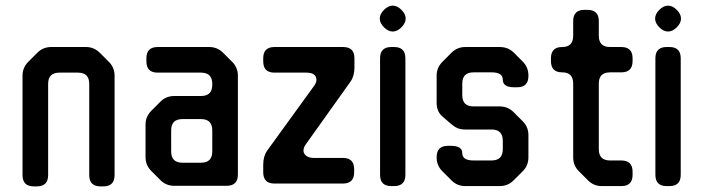

<svg xmlns="http://www.w3.org/2000/svg" viewBox="-20 -652 2499 682"><path d="M100 10H111Q151 10 151 -30V-354Q151 -394 191 -394H257Q297 -394 297 -354V-30Q297 10 337 10H347Q387 10 387 -30V-383Q387 -412 367 -432L335 -464Q314 -485 286 -485H162Q133 -485 113 -465L80 -432Q60 -412 60 -383V-30Q60 10 100 10Z M550 -12Q570 8 599 8H785Q825 8 825 -32V-383Q825 -412 805 -432L772 -465Q752 -485 723 -485H540Q500 -485 500 -445V-434Q500 -394 540 -394H694Q734 -394 734 -354V-351Q734 -311 694 -311H599Q570 -311 550 -291L518 -259Q497 -238 497 -210V-94Q497 -65 517 -45ZM588 -114V-189Q588 -229 628 -229H694Q734 -229 734 -189V-114Q734 -74 694 -74H628Q588 -74 588 -114Z M955 0H1198Q1238 0 1238 -40V-51Q1238 -91 1198 -91H1094Q1078 -91 1068 -98.5Q1058 -106 1058 -117Q1058 -128 1066 -139L1225 -362Q1239 -382 1239 -412V-445Q1239 -485 1199 -485H955Q915 -485 915 -445V-434Q915 -394 955 -394H1068Q1104 -394 1104 -368Q1104 -358 1095 -346L929 -117Q915 -97 915 -67V-40Q915 0 955 0Z M1344 -555Q1359 -540 1375 -540Q1391 -540 1406 -555Q1421 -570 1421 -586Q1421 -602 1406 -617Q1391 -632 1375 -632Q1359 -632 1344 -617Q1329 -602 1329 -586Q1329 -570 1344 -555ZM1370 9H1380Q1420 9 1420 -31V-445Q1420 -485 1380 -485H1370Q1330 -485 1330 -445V-31Q1330 9 1370 9Z M1584 -11Q1604 9 1633 9H1755Q1784 9 1804 -11L1837 -44Q1857 -64 1857 -93V-172Q1857 -201 1837 -221L1804 -254Q1784 -274 1755 -274H1662Q1622 -274 1622 -314V-355Q1622 -395 1662 -395H1726Q1766 -395 1766 -369Q1766 -342 1806 -342H1817Q1857 -342 1857 -382V-384Q1857 -413 1837 -433L1805 -465Q1785 -485 1755 -485H1633Q1604 -485 1584 -465L1552 -433Q1531 -412 1531 -384V-286Q1531 -255 1553 -237L1583 -211Q1595 -201 1606 -196.5Q1617 -192 1632 -192H1726Q1766 -192 1766 -152V-122Q1766 -82 1726 -82H1662Q1622 -82 1622 -108Q1622 -134 1582 -134H1571Q1531 -134 1531 -94V-93Q1531 -64 1551 -44Z M2036 -44 2069 -11Q2089 9 2118 9H2187Q2227 9 2227 -31V-42Q2227 -82 2187 -82H2147Q2107 -82 2107 -122V-355Q2107 -395 2147 -395H2187Q2227 -395 2227 -435V-445Q2227 -485 2187 -485H2147Q2107 -485 2107 -525V-577Q2107 -617 2067 -617H2056Q2016 -617 2016 -577V-525Q2016 -485 1977 -485Q1937 -485 1937 -445V-435Q1937 -395 1977 -395Q2016 -395 2016 -355V-93Q2016 -64 2036 -44Z M2322 -555Q2337 -540 2353 -540Q2369 -540 2384 -555Q2399 -570 2399 -586Q2399 -602 2384 -617Q2369 -632 2353 -632Q2337 -632 2322 -617Q2307 -602 2307 -586Q2307 -570 2322 -555ZM2348 9H2358Q2398 9 2398 -31V-445Q2398 -485 2358 -485H2348Q2308 -485 2308 -445V-31Q2308 9 2348 9Z"/></svg>

Font: WDXL Lubrifont JP N
Style: Regular
Weight: 400
Designer: [WDXL Lubrifont] Copyright 2020-2022 (c) NightFurySL2001, Skr-ZERO; [ZCOOL QingKe HuangYou] Copyright 2018-2022 (c) The 
Version: Version 2.001;hotconv 1.1.1;makeotfexe 2.6.0